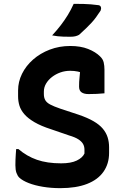

<svg xmlns="http://www.w3.org/2000/svg" viewBox="-20 -959 640 998"><path d="M345 -720Q399 -720 438 -704.5Q477 -689 500 -666Q515 -652 519 -634.5Q523 -617 523 -597Q523 -578 523 -557Q523 -536 523 -515Q523 -494 523 -474Q504 -472 483 -471Q462 -470 440 -470Q417 -470 404 -479Q391 -488 391 -509Q391 -522 391.5 -533.5Q392 -545 393.5 -557.5Q395 -570 396 -584Q397 -598 398 -616L423 -574Q404 -583 385 -587Q366 -591 345 -591Q318 -591 294 -582.5Q270 -574 250.5 -559Q231 -544 219.5 -524.5Q208 -505 208 -483V-470Q208 -452 215 -439Q222 -426 240.5 -416Q259 -406 294 -394L388 -363Q435 -347 466 -329Q497 -311 514.5 -290Q532 -269 539.5 -245Q547 -221 547 -194V-164Q547 -108 518 -66.5Q489 -25 432.5 -3Q376 19 293 19Q246 19 203.5 12Q161 5 129 -7.5Q97 -20 80 -36Q71 -45 65.5 -60.5Q60 -76 60 -100Q60 -115 60.5 -129Q61 -143 62 -157Q63 -171 64 -184H76Q119 -147 172 -128.5Q225 -110 298 -110Q349 -110 379 -124.5Q409 -139 419 -161V-181Q419 -198 411.5 -211Q404 -224 387 -235Q370 -246 339 -255L246 -287Q193 -304 159 -324Q125 -344 106.5 -365.5Q88 -387 81 -410Q74 -433 74 -458V-489Q74 -534 94.5 -575.5Q115 -617 152 -649.5Q189 -682 238.5 -701Q288 -720 345 -720ZM363 -939Q394 -939 414 -938.5Q434 -938 452 -936.5Q470 -935 493 -932Q502 -930 504.5 -922Q507 -914 503 -904Q490 -884 479 -869Q468 -854 455.5 -840.5Q443 -827 427.5 -812Q412 -797 391 -778Q382 -773 371.5 -770.5Q361 -768 346 -768Q325 -768 309.5 -768.5Q294 -769 280.5 -770.5Q267 -772 251 -775Q276 -802 296 -828Q316 -854 332.5 -881Q349 -908 363 -939Z"/></svg>

Font: Rec Mono Semicasual
Style: Bold
Weight: 700
Version: Version 1.085; ttfautohint (v1.8.4.7-5d5b)